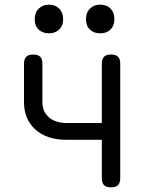

<svg xmlns="http://www.w3.org/2000/svg" viewBox="-20 -794 640 824"><path d="M457 10Q436 10 426.5 0.5Q417 -9 417 -30V-194H265Q181 -194 132 -238Q83 -282 83 -356V-520Q83 -541 92.5 -550.5Q102 -560 122 -560Q143 -560 152.5 -550.5Q162 -541 162 -520V-356Q162 -314 190.5 -290Q219 -266 268 -266H417V-520Q417 -541 426.5 -550.5Q436 -560 457 -560Q477 -560 486.5 -550.5Q496 -541 496 -520V-30Q496 -9 486.5 0.5Q477 10 457 10ZM410 -651Q383 -651 366 -667Q349 -683 349 -711Q349 -740 366 -757Q383 -774 410 -774Q438 -774 454.5 -757Q471 -740 471 -711Q471 -684 454.5 -667.5Q438 -651 410 -651ZM190 -651Q163 -651 146 -667Q129 -683 129 -711Q129 -740 146 -757Q163 -774 190 -774Q217 -774 234 -757Q251 -740 251 -711Q251 -684 234 -667.5Q217 -651 190 -651Z"/></svg>

Font: Maple Mono NL Light
Style: Regular
Weight: 300
Monospace: yes
Designer: subframe7536
Version: Version 7.000